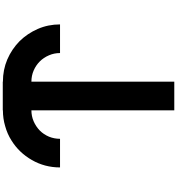

<svg xmlns="http://www.w3.org/2000/svg" viewBox="35 -1338 1298 1408"><g transform="rotate(-90 684.0 -634.0)"><path d="M579.1 -1262.7Q649.4 -1262.7 789.1 -1262.7Q789.1 -843.8 789.1 -4.9Q718.8 -4.9 579.1 -4.9Q579.1 -423.8 579.1 -1262.7ZM999 -842.8Q999 -885.7 982.4 -923.8Q965.8 -962.9 937.5 -991.2Q909.2 -1019.5 871.1 -1036.1Q833 -1052.7 789.1 -1052.7Q789.1 -1122.1 789.1 -1261.7Q876 -1261.7 952.1 -1229.5Q1028.3 -1196.3 1085.9 -1139.6Q1142.6 -1082 1175.8 -1005.9Q1209 -929.7 1209 -842.8Q1158.2 -842.8 1108.4 -842.8Q1058.6 -842.8 1009.8 -842.8Q1006.8 -842.8 1003.9 -842.8Q1001 -842.8 999 -842.8ZM579.1 -1052.7Q536.1 -1052.7 498 -1036.1Q460 -1019.5 430.7 -991.2Q402.3 -962.9 385.7 -923.8Q370.1 -885.7 370.1 -842.8Q299.8 -842.8 160.2 -842.8Q160.2 -955.1 214.8 -1049.8Q268.6 -1143.6 358.4 -1199.2Q406.2 -1229.5 462.9 -1245.1Q518.6 -1261.7 579.1 -1261.7Q579.1 -1211.9 579.1 -1162.1Q579.1 -1112.3 579.1 -1062.5Q579.1 -1059.6 579.1 -1057.6Q579.1 -1054.7 579.1 -1052.7Z"/></g></svg>

Font: CornerV20
Style: Regular
Weight: 400
Designer: Olivier Tavernier
Version: Version 20